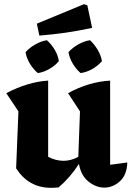

<svg xmlns="http://www.w3.org/2000/svg" viewBox="-20 -887 628 917"><path d="M57 -83 68 -355 10 -442Q113 -496 210 -502V-138Q246 -119 284 -119Q319 -119 354 -138L362 -355L305 -442Q403 -496 506 -502V-100L588 -111Q586 -51 552.5 -21Q519 9 478 9Q439 9 403 -19.5Q367 -48 357 -104Q315 -39 260 8Q250 9 241 9.5Q232 10 223 10Q117 10 57 -83ZM168 -717 156 -774 381 -867 397 -862 420 -754Q357 -740 294 -731Q231 -722 168 -717ZM161 -538Q139 -556 123 -582.5Q107 -609 102 -638Q121 -659 148 -674.5Q175 -690 204 -695Q226 -675 241.5 -649Q257 -623 261 -595Q243 -573 215.5 -557.5Q188 -542 161 -538ZM365 -538Q344 -556 328 -582.5Q312 -609 307 -638Q326 -659 353 -674.5Q380 -690 410 -695Q431 -675 446.5 -649Q462 -623 467 -595Q448 -573 421 -557.5Q394 -542 365 -538Z"/></svg>

Font: Piazzolla
Style: Bold
Weight: 700
Designer: Juan Pablo del Peral
Foundry: Huerta Tipografica
Version: Version 1.330